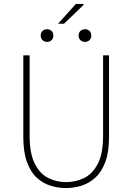

<svg xmlns="http://www.w3.org/2000/svg" viewBox="-20 -940 670 972"><path d="M314 12Q274 12 235.5 0Q197 -12 166 -40.5Q135 -69 116.5 -119.5Q98 -170 98 -246V-660H130V-254Q130 -163 156 -111.5Q182 -60 224 -39Q266 -18 314 -18Q363 -18 406 -39Q449 -60 475.5 -111.5Q502 -163 502 -254V-660H532V-246Q532 -170 513 -119.5Q494 -69 462.5 -40.5Q431 -12 392.5 0Q354 12 314 12ZM218 -728Q205 -728 195.5 -736.5Q186 -745 186 -760Q186 -775 195.5 -783.5Q205 -792 218 -792Q232 -792 241 -783.5Q250 -775 250 -760Q250 -745 241 -736.5Q232 -728 218 -728ZM410 -728Q397 -728 387.5 -736.5Q378 -745 378 -760Q378 -775 387.5 -783.5Q397 -792 410 -792Q424 -792 433 -783.5Q442 -775 442 -760Q442 -745 433 -736.5Q424 -728 410 -728ZM274 -820 364 -920H402L404 -916L304 -820Z"/></svg>

Font: Source Sans 3
Style: Regular
Weight: 200
Designer: Paul D. Hunt
Foundry: Adobe
Version: Version 3.046;hotconv 1.0.118;makeotfexe 2.5.65603